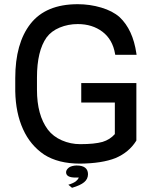

<svg xmlns="http://www.w3.org/2000/svg" viewBox="-20 -770 727 915"><path d="M629.9 -100.6 628.9 -98.6Q594.7 -43.9 530.3 -16.6Q465.8 8.8 361.3 9.8Q257.8 9.8 190.4 -33.2Q124 -78.1 89.8 -154.3Q54.7 -231.4 52.7 -335V-397.5Q52.7 -563.5 125 -656.2Q198.2 -750 350.6 -750Q408.2 -750 462.4 -733.9Q516.6 -717.8 549.8 -688.5Q613.3 -628.9 629.9 -515.6L630.9 -508.8H529.3L528.3 -513.7Q516.6 -582 468.3 -618.7Q419.9 -655.3 350.6 -655.3Q304.7 -655.3 264.6 -638.7Q224.6 -622.1 202.1 -591.8Q156.2 -527.3 156.2 -400.4V-341.8Q156.2 -221.7 208 -152.3Q233.4 -119.1 274.9 -101.1Q316.4 -83 362.3 -83Q430.7 -83 468.8 -93.8Q503.9 -104.5 527.3 -130.9V-281.2H367.2V-374H629.9ZM294.9 50.8Q294.9 39.1 308.6 28.3Q321.3 19.5 344.7 18.6Q398.4 18.6 399.4 59.6Q399.4 83 381.3 98.1Q363.3 113.3 323.2 125L305.7 110.4Q329.1 103.5 341.8 93.8Q351.6 85.9 355.5 76.2H339.8Q294.9 76.2 294.9 50.8Z"/></svg>

Font: RobotoJAA
Style: Medium
Weight: 500
Version: Version 2.05; 2016-11-05